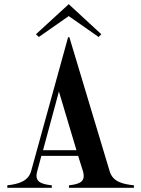

<svg xmlns="http://www.w3.org/2000/svg" viewBox="-20 -899 676 919"><path d="M15 -12V0H228V-12C172 -18 145 -31 158 -79L178 -153H354L376 -83C392 -32 366 -18 310 -12V0H621V-12C566 -18 520 -29 505 -79L312 -721H306L129 -80C116 -33 71 -18 15 -12ZM186 -180 262 -461 346 -180ZM465 -735 309 -879 152 -735 166 -722 309 -822 452 -722Z"/></svg>

Font: Sprat Condensed Medium
Style: Regular
Weight: 500
Width: 3
Designer: Ethan Nakache
Foundry: Collletttivo
Version: Version 2.000;Glyphs 3.2 (3217)